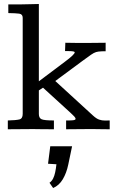

<svg xmlns="http://www.w3.org/2000/svg" viewBox="-20 -653 604 970"><path d="M19.5 0V-44.4Q61 -45.4 77.9 -49.6Q94.7 -53.7 94.7 -77.6Q94.7 -77.6 94.7 -104Q94.7 -130.4 94.7 -173.6Q94.7 -216.8 94.7 -268.6Q94.7 -320.3 94.7 -372.1Q94.7 -423.8 94.7 -467Q94.7 -510.3 94.7 -536.6Q94.7 -563 94.7 -563Q94.7 -581.5 77.1 -584Q59.6 -586.4 22 -586.9V-630.9Q31.7 -630.9 40.8 -630.9Q49.8 -630.9 58.1 -630.9Q66.4 -630.9 74 -630.9Q81.5 -630.9 88.9 -630.9Q112.8 -631.3 133.3 -631.8Q153.8 -632.3 176.3 -632.8V-242.2L308.1 -341.3Q332.5 -359.4 345 -371.3Q357.4 -383.3 357.4 -388.2Q357.4 -391.6 350.8 -393.1Q344.2 -394.5 333 -394.8Q321.8 -395 308.6 -395L310.1 -437Q335.4 -436.5 355.2 -436.3Q375 -436 391.6 -436Q418.9 -436 447.8 -436.3Q476.6 -436.5 513.7 -437V-394Q507.3 -394 502 -394Q496.6 -394 491.7 -393.6Q476.1 -393.1 465.3 -389.9Q454.6 -386.7 439.9 -376.5Q425.3 -366.2 396.5 -345.2L259.3 -243.7L449.7 -69.3Q467.3 -53.2 481.2 -48.6Q495.1 -43.9 511.2 -43.9Q516.6 -43.9 522.2 -44.2Q527.8 -44.4 534.2 -44.4V0Q518.6 0 502.7 -0.2Q486.8 -0.5 470.5 -0.7Q454.1 -1 436 -1Q400.4 -1 372.6 -0.5Q344.7 0 314 0V-44.4Q322.3 -44.4 328.9 -44.4Q335.4 -44.4 340.3 -44.9Q361.8 -45.4 361.8 -52.2Q361.8 -57.6 354.7 -65.2Q347.7 -72.8 335.9 -83.5L197.3 -210L176.3 -196.3V-77.1Q176.3 -56.6 190.2 -50.5Q204.1 -44.4 252.4 -44.4V0Q227.1 0 200.7 -0.2Q174.3 -0.5 141.1 -1Q138.7 -1 124.3 -0.7Q109.9 -0.5 89.8 -0.5Q69.8 -0.5 50.5 -0.2Q31.2 0 19.5 0ZM248.5 296.9 230 270.5Q241.7 262.2 248.3 249Q254.9 235.8 258.8 217.5Q262.7 199.2 265.1 176.8L222.7 174.3L233.9 85.9H344.2L324.7 179.2Q315.9 221.2 297.4 252.4Q278.8 283.7 248.5 296.9Z"/></svg>

Font: Kameron
Style: Regular
Weight: 400
Designer: Vernon Adams
Foundry: Vernon Adams
Version: Version 1.100